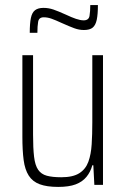

<svg xmlns="http://www.w3.org/2000/svg" viewBox="-20 -727 497 755"><path d="M209 8Q164 8 136 -2.5Q108 -13 93 -36.5Q78 -60 73 -97.5Q68 -135 68 -189V-510H110V-198Q110 -144 114 -110.5Q118 -77 130 -59.5Q142 -42 164 -36Q186 -30 221 -30Q267 -30 292 -46Q317 -62 327.5 -91Q338 -120 340.5 -159.5Q343 -199 343 -246V-510H385V0H351L347 -77H343Q336 -51 320 -31.5Q304 -12 277.5 -2Q251 8 209 8ZM97 -598Q97 -635 101.5 -656.5Q106 -678 118 -687Q130 -696 151 -696Q171 -696 190 -689.5Q209 -683 240 -669Q261 -659 278.5 -653Q296 -647 309 -647Q329 -647 332 -664.5Q335 -682 335 -707H365Q365 -671 360.5 -649.5Q356 -628 344.5 -618.5Q333 -609 310 -609Q291 -609 272 -616Q253 -623 224 -636Q198 -648 182.5 -653.5Q167 -659 152 -659Q133 -659 130 -641.5Q127 -624 127 -598Z"/></svg>

Font: Saira Condensed ExtraLight
Style: Regular
Weight: 250
Width: 3
Designer: Hector Gatti with collaboration of the Omnibus-Type team
Foundry: Omnibus-Type
Version: Version 1.101